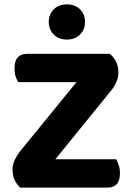

<svg xmlns="http://www.w3.org/2000/svg" viewBox="-20 -854 599 874"><path d="M328 -480H63Q56 -491 51 -506.5Q46 -522 46 -542Q46 -577 61 -593Q76 -609 103 -609H480Q519 -576 519 -524Q519 -501 509 -479Q499 -457 482 -437L232 -129H509Q515 -118 520.5 -102Q526 -86 526 -66Q526 -31 511 -15.5Q496 0 470 0H72Q57 -13 47 -34Q37 -55 37 -83Q37 -106 48.5 -129Q60 -152 77 -172ZM367 -754Q367 -720 344.5 -697Q322 -674 285 -674Q247 -674 224.5 -697Q202 -720 202 -754Q202 -789 224.5 -811.5Q247 -834 285 -834Q322 -834 344.5 -811.5Q367 -789 367 -754Z"/></svg>

Font: Baloo Da 2
Style: Bold
Weight: 700
Designer: Noopur Datye, Sulekha Rajkumar and Ek Type
Foundry: Ek Type
Version: Version 1.640;hotconv 1.0.111;makeotfexe 2.5.65597; ttfautoh